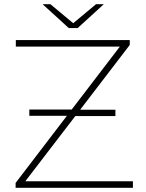

<svg xmlns="http://www.w3.org/2000/svg" viewBox="-20 -890 692 910"><path d="M610 -31V0H54V-23L297 -341H119V-371H320L548 -669H55V-700H595V-677L360 -370H527V-340H337L100 -31ZM472 -870 348 -757H306L182 -870H219L327 -780L435 -870Z"/></svg>

Font: Montserrat Alternates ExLight
Style: Regular
Weight: 275
Designer: Julieta Ulanovsky
Foundry: Julieta Ulanovsky
Version: Version 7.200